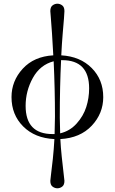

<svg xmlns="http://www.w3.org/2000/svg" viewBox="-20 -738 618 1034"><path d="M42 -215Q42 -302 102.5 -368Q163 -434 267 -440Q264 -501 260 -559Q256 -617 253.5 -646.5Q251 -676 251 -678Q251 -700 263 -709Q275 -718 289 -718Q303 -718 315 -709Q327 -700 327 -678Q327 -667 324.5 -638Q322 -609 317.5 -555Q313 -501 310 -440Q412 -434 474 -371.5Q536 -309 536 -215Q536 -127 474 -61Q412 5 305 11Q307 53 312.5 106Q318 159 322.5 195.5Q327 232 327 236Q327 258 315 267Q303 276 289 276Q275 276 263 267Q251 258 251 236Q251 229 255 199.5Q259 170 264.5 118Q270 66 273 11Q168 6 105 -57Q42 -120 42 -215ZM118 -168Q118 -16 263 -16H274Q276 -74 276 -110Q276 -258 269 -408Q196 -389 157 -318.5Q118 -248 118 -168ZM302 -104Q302 -76 304 -20Q356 -32 392.5 -72.5Q429 -113 444.5 -161.5Q460 -210 460 -262Q460 -414 315 -414H309Q302 -272 302 -104Z"/></svg>

Font: CMU Serif
Style: Roman
Weight: 500
Version: Version 0.7.0